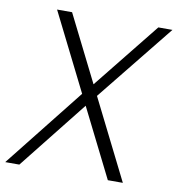

<svg xmlns="http://www.w3.org/2000/svg" viewBox="-108 -772 781 844"><g transform="rotate(10 282.5 -350.0)"><path d="M79 -700H146L496 0H429ZM269 -376 314 -353 34 0H-29ZM256 -357 531 -700H594L301 -336Z"/></g></svg>

Font: Pathway Extreme 28pt ExtraLight
Style: Italic
Weight: 250
Italic angle: -8°
Designer: Eduardo Rodriguez Tunni
Foundry: Eduardo Rodriguez Tunni
Version: Version 1.001;gftools[0.9.26]